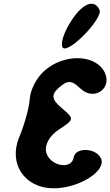

<svg xmlns="http://www.w3.org/2000/svg" viewBox="-20 -1070 597 1040"><path d="M222 -688C178 -650 144 -583 141 -533C138 -486 111 -391 85 -329C23 -184 113 -50 271 -50C409 -50 558 -145 527 -212C500 -270 388 -274 379 -217C368 -147 248 -171 230 -246C221 -286 249 -336 300 -369C383 -424 384 -426 314 -485C259 -531 256 -558 300 -596C347 -637 368 -636 415 -591C495 -515 600 -601 539 -692C481 -777 323 -776 222 -688ZM359 -946C323 -888 306 -828 320 -812C350 -776 540 -971 519 -1017C490 -1080 422 -1050 359 -946Z"/></svg>

Font: Hussar Skorodowane
Style: Ky
Weight: 700
Foundry: Cannot Into Space Fonts
Version: Version 0.892